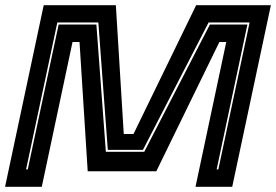

<svg xmlns="http://www.w3.org/2000/svg" viewBox="-24 -720 1064 740"><path d="M-4.5 0 144.5 -700H422.5L453 -203.5H490.5L732 -700H1020L871 0H729.5L848 -558H821.5L578.5 -60H314L282.5 -558H255.5L137 0ZM76.5 -67H83L202 -625.5H347.5L384 -135H532L785 -625.5H929.5L811 -67H817.5L938 -633.5H780L527 -142.5H391.5L355 -633.5H197Z"/></svg>

Font: Tourney Expanded ExtraBold
Style: Italic
Weight: 800
Width: 7
Italic angle: -12°
Designer: Tyler Finck
Foundry: Etcetera Type Co
Version: Version 1.010; ttfautohint (v1.8.3)